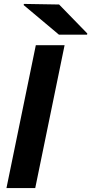

<svg xmlns="http://www.w3.org/2000/svg" viewBox="-20 -961 466 981"><path d="M310 -730 160 0H13L163 -730ZM101 -935 102 -941 282 -938 426 -790 425 -784H281Z"/></svg>

Font: Nacelle Bold
Style: Italic
Weight: 700
Italic angle: -12°
Designer: Sora Sagano
Foundry: Sora Sagano
Version: Version 1.000;FEAKit 1.0